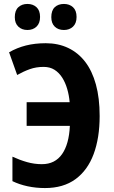

<svg xmlns="http://www.w3.org/2000/svg" viewBox="-20 -943 577 973"><path d="M201 -604Q163 -604 131 -592.5Q99 -581 67 -563L26 -678Q66 -701 111.5 -712.5Q157 -724 212 -724Q275 -724 325.5 -700Q376 -676 411.5 -630Q447 -584 466 -515Q485 -446 485 -355Q485 -244 454.5 -162Q424 -80 362.5 -35Q301 10 208 10Q162 10 120 1Q78 -8 43 -25V-149Q80 -132 117 -121.5Q154 -111 192 -111Q226 -111 251.5 -124Q277 -137 294.5 -162Q312 -187 322 -223Q332 -259 334 -305H115V-425H333Q330 -460 320.5 -492.5Q311 -525 295 -550Q279 -575 256 -589.5Q233 -604 201 -604ZM55 -856Q55 -890 73 -906.5Q91 -923 119 -923Q147 -923 165 -906.5Q183 -890 183 -857Q183 -825 165 -808Q147 -791 119 -791Q91 -791 73 -808Q55 -825 55 -856ZM240 -856Q240 -890 257.5 -906.5Q275 -923 304 -923Q332 -923 350 -906.5Q368 -890 368 -857Q368 -825 350 -808Q332 -791 304 -791Q275 -791 257.5 -808Q240 -825 240 -856Z"/></svg>

Font: Noto Sans Display Condensed
Style: Bold
Weight: 700
Width: 3
Designer: Monotype Design Team
Foundry: Monotype Imaging Inc.
Version: Version 2.003